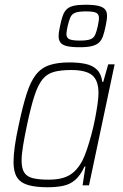

<svg xmlns="http://www.w3.org/2000/svg" viewBox="-20 -781 520 809"><path d="M181 8Q130 8 98 -1.5Q66 -11 51.5 -34Q37 -57 37 -99Q37 -127 42.5 -166Q48 -205 59 -255Q76 -335 92.5 -386.5Q109 -438 131.5 -466.5Q154 -495 188 -506.5Q222 -518 272 -518Q312 -518 341.5 -511.5Q371 -505 389 -487Q407 -469 411 -436H415L436 -510H463L355 0H328L340 -79H336Q319 -42 297 -23Q275 -4 246 2Q217 8 181 8ZM185 -24Q223 -24 249 -32.5Q275 -41 293 -58Q311 -75 326 -102Q336 -121 346 -150.5Q356 -180 365 -213.5Q374 -247 380.5 -280.5Q387 -314 391 -342.5Q395 -371 395 -389Q395 -442 368.5 -464Q342 -486 280 -486Q236 -486 207 -478Q178 -470 159 -446.5Q140 -423 125 -377Q110 -331 94 -255Q83 -203 77 -166Q71 -129 71 -104Q71 -71 82.5 -53.5Q94 -36 119.5 -30Q145 -24 185 -24ZM317 -582Q282 -582 262.5 -586.5Q243 -591 235 -601.5Q227 -612 227 -628Q227 -637 228.5 -647.5Q230 -658 233 -671Q238 -696 244 -713.5Q250 -731 260.5 -741.5Q271 -752 290 -756.5Q309 -761 340 -761Q376 -761 395.5 -756Q415 -751 423 -741Q431 -731 431 -715Q431 -706 429.5 -695.5Q428 -685 425 -671Q420 -646 414 -629Q408 -612 397.5 -602Q387 -592 368 -587Q349 -582 317 -582ZM316 -610Q347 -610 361 -615.5Q375 -621 381 -634.5Q387 -648 392 -671Q394 -682 395.5 -690Q397 -698 397 -705Q397 -721 385.5 -727Q374 -733 342 -733Q312 -733 297.5 -727.5Q283 -722 277 -709Q271 -696 265 -671Q263 -661 261.5 -652.5Q260 -644 260 -637Q260 -622 272 -616Q284 -610 316 -610Z"/></svg>

Font: Saira SemiCondensed Thin
Style: Italic
Weight: 250
Width: 4
Italic angle: -12°
Designer: Hector Gatti with collaboration of the Omnibus-Type team
Foundry: Omnibus-Type
Version: Version 1.101